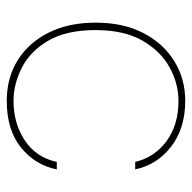

<svg xmlns="http://www.w3.org/2000/svg" viewBox="-20 -536 568 568"><g transform="rotate(90 264.0 -252.0)"><path d="M278 12Q210 12 158 -20.5Q106 -53 76.5 -112Q47 -171 47 -251Q47 -333 78 -392.5Q109 -452 161.5 -484Q214 -516 278 -516Q360 -516 414 -474Q468 -432 481 -368H459Q445 -426 397 -461Q349 -496 279 -496Q226 -496 178 -469Q130 -442 99.5 -388Q69 -334 69 -251Q69 -164 100.5 -110.5Q132 -57 180.5 -32.5Q229 -8 279 -8Q345 -8 395.5 -41.5Q446 -75 459 -136H481Q469 -73 417 -30.5Q365 12 278 12Z"/></g></svg>

Font: DM Sans Thin
Style: Regular
Weight: 100
Designer: Colophon Foundry, Jonny Pinhorn
Foundry: Colophon Foundry
Version: Version 4.004; ttfautohint (v1.8.4.7-5d5b)